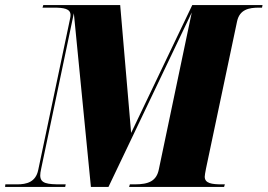

<svg xmlns="http://www.w3.org/2000/svg" viewBox="-58 -734 1051 754"><path d="M-38 0H198L200 -10H182C128 -10 100 -13 100 -45C100 -52 101 -60 104 -73L232 -682L299 0H368L695 -685L566 -70C557 -23 526 -10 471 -10H452L449 0H822L825 -10H813C774 -10 746 -14 746 -40C746 -46 748 -56 751 -72L873 -650C883 -697 920 -704 959 -704H971L973 -714H697L457 -212L414 -714H112L109 -704H153C192 -704 219 -700 219 -675C219 -667 217 -661 212 -636L92 -66C82 -19 47 -10 9 -10H-37Z"/></svg>

Font: Noto Serif Display SemiCondensed Black
Style: Italic
Weight: 900
Width: 4
Italic angle: -12°
Designer: Monotype Design Team
Foundry: Monotype Imaging Inc.
Version: Version 2.009